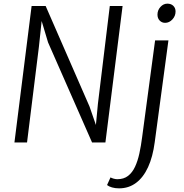

<svg xmlns="http://www.w3.org/2000/svg" viewBox="-20 -780 1006 1051"><path d="M128 0H59L153 -747H230L470 -197L505 -96L516 -212L581 -747H651L557 0H484L243 -548L208 -665L193 -524ZM632 251Q610.5 251 593.2 246Q576 241 566 233L585 191Q590.5 194.5 601.5 197.8Q612.5 201 622 201Q657.5 201 681 182.8Q704.5 164.5 719.2 132.8Q734 101 743 59.5Q752 18 758 -29L829 -559H902L827 -2Q816.5 78.5 790.5 135Q764.5 191.5 724.5 221.2Q684.5 251 632 251ZM884 -655Q866 -655 854 -667.5Q842 -680 842 -700Q842 -724 858.2 -742Q874.5 -760 896 -760Q916.5 -760 928.8 -748Q941 -736 941 -717Q941 -692.5 923.8 -673.8Q906.5 -655 884 -655Z"/></svg>

Font: Merriweather Sans Variable Regular
Style: Italic
Weight: 300
Italic angle: -8°
Designer: Eben Sorkin
Foundry: Eben Sorkin
Version: Version 2.001